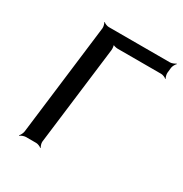

<svg xmlns="http://www.w3.org/2000/svg" viewBox="-158 -780 868 912"><g transform="rotate(30 276.0 -324.5)"><path d="M534 -601 537 -629C538 -638 546 -653 552 -658L550 -660C544 -655 529 -649 520 -649H184C175 -649 160 -655 156 -660L154 -658C158 -653 162 -638 161 -629L86 -20C85 -11 78 4 72 9L74 11C79 6 95 0 104 0H161C170 0 184 6 189 11L191 9C187 4 182 -11 183 -20L250 -561C251 -570 249 -587 245 -592L242 -590C247 -585 263 -581 272 -581H511C520 -581 535 -575 539 -570L541 -572C537 -577 533 -592 534 -601Z"/></g></svg>

Font: Gamestation Storm Oblique 
Style: Italic
Weight: 400
Designer: Jonas Hecksher
Foundry: Jonas Hecksher, Playtypeª, e-types AS
Version: Version 1.003